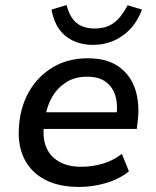

<svg xmlns="http://www.w3.org/2000/svg" viewBox="-20 -732 617 761"><path d="M294 9Q214 9 159 -19.5Q104 -48 77 -101Q50 -154 55 -226Q59 -304 93.5 -366Q128 -428 188 -464.5Q248 -501 328 -501Q405 -501 452 -467Q499 -433 517 -375Q535 -317 525 -245L522 -221H134L144 -287H460L441 -269Q448 -316 437.5 -351.5Q427 -387 399.5 -407.5Q372 -428 325 -428Q277 -428 242.5 -406Q208 -384 187.5 -349Q167 -314 160 -272L156 -247Q147 -192 161.5 -153Q176 -114 212 -92.5Q248 -71 302 -71Q345 -71 386.5 -83Q428 -95 463 -122L491 -53Q453 -22 400 -6.5Q347 9 294 9ZM349 -554Q305 -554 270 -570.5Q235 -587 213.5 -618Q192 -649 184 -694L244 -712Q256 -664 283 -641.5Q310 -619 355 -619Q400 -619 430 -640.5Q460 -662 486 -711L543 -694Q524 -645 494 -614.5Q464 -584 427 -569Q390 -554 349 -554Z"/></svg>

Font: Nunito Sans 10pt SemiBold
Style: Italic
Weight: 600
Italic angle: -9°
Designer: Vernon Adams
Foundry: Vernon Adams
Version: Version 3.101;gftools[0.9.27]